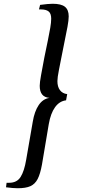

<svg xmlns="http://www.w3.org/2000/svg" viewBox="-20 -810 472 1020"><path d="M12 185 15 161H29Q70 161 89.5 130Q109 99 119 39L154 -163Q163 -218 185.5 -251.5Q208 -285 243 -290Q191 -294 191 -354Q191 -372 198 -410Q215 -506 234 -594Q242 -633 247 -662Q252 -691 252 -711Q252 -738 238.5 -749Q225 -760 197 -760H187L193 -784Q237 -790 260 -790Q305 -790 325 -774Q345 -758 345 -723Q345 -703 338.5 -667.5Q332 -632 304 -494L293 -438Q285 -398 285 -379Q285 -349 298.5 -331Q312 -313 337 -310L331 -277Q296 -273 272.5 -240.5Q249 -208 239 -150L203 64Q194 114 180 141Q166 168 141.5 179Q117 190 74 190Q50 190 12 185Z"/></svg>

Font: Sansita Light Italic
Style: Regular
Weight: 300
Italic angle: -11°
Designer: Pablo Cosgaya
Foundry: Omnibus-Type
Version: Version 1.006